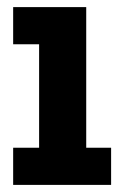

<svg xmlns="http://www.w3.org/2000/svg" viewBox="-20 -520 340 540"><path d="M17 0V-104.5H90V-395.5H17V-500H222.5V-104.5H292.5V0Z"/></svg>

Font: Trispace Condensed SemiBold
Style: Regular
Weight: 600
Width: 3
Designer: Tyler Finck
Foundry: Etcetera Type Company
Version: Version 1.210; ttfautohint (v1.8.3)